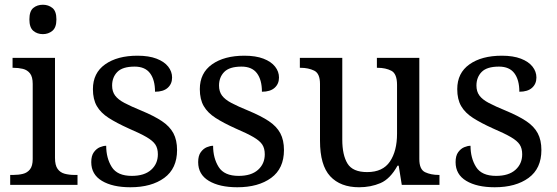

<svg xmlns="http://www.w3.org/2000/svg" viewBox="-20 -780 2348 810"><path d="M23 0V-42H36Q58 -42 76.5 -46.5Q95 -51 106.5 -65.5Q118 -80 118 -109V-426Q118 -456 106.5 -470.5Q95 -485 76.5 -489.5Q58 -494 36 -494H33V-536H212V-114Q212 -83 223 -67.5Q234 -52 253 -47Q272 -42 294 -42H307V0ZM161 -636Q137 -636 120.5 -650Q104 -664 104 -698Q104 -733 120.5 -746.5Q137 -760 161 -760Q184 -760 201 -746.5Q218 -733 218 -698Q218 -664 201 -650Q184 -636 161 -636Z M530 10Q455 10 410 -17Q365 -44 365 -96Q365 -123 376 -138Q387 -153 401.5 -159Q416 -165 428 -165Q428 -113 451.5 -75.5Q475 -38 536 -38Q589 -38 617.5 -63.5Q646 -89 646 -129Q646 -154 635.5 -170Q625 -186 598.5 -201.5Q572 -217 523 -238Q472 -261 438.5 -282.5Q405 -304 388.5 -332.5Q372 -361 372 -404Q372 -472 423.5 -508.5Q475 -545 560 -545Q608 -545 640.5 -532.5Q673 -520 689.5 -499Q706 -478 706 -453Q706 -426 687.5 -409.5Q669 -393 634 -393Q634 -443 613 -471Q592 -499 548 -499Q497 -499 475 -476.5Q453 -454 453 -419Q453 -394 465.5 -377Q478 -360 505.5 -345.5Q533 -331 577 -313Q630 -291 663 -269Q696 -247 711.5 -218Q727 -189 727 -147Q727 -69 673 -29.5Q619 10 530 10Z M981 10Q906 10 861 -17Q816 -44 816 -96Q816 -123 827 -138Q838 -153 852.5 -159Q867 -165 879 -165Q879 -113 902.5 -75.5Q926 -38 987 -38Q1040 -38 1068.5 -63.5Q1097 -89 1097 -129Q1097 -154 1086.5 -170Q1076 -186 1049.5 -201.5Q1023 -217 974 -238Q923 -261 889.5 -282.5Q856 -304 839.5 -332.5Q823 -361 823 -404Q823 -472 874.5 -508.5Q926 -545 1011 -545Q1059 -545 1091.5 -532.5Q1124 -520 1140.5 -499Q1157 -478 1157 -453Q1157 -426 1138.5 -409.5Q1120 -393 1085 -393Q1085 -443 1064 -471Q1043 -499 999 -499Q948 -499 926 -476.5Q904 -454 904 -419Q904 -394 916.5 -377Q929 -360 956.5 -345.5Q984 -331 1028 -313Q1081 -291 1114 -269Q1147 -247 1162.5 -218Q1178 -189 1178 -147Q1178 -69 1124 -29.5Q1070 10 981 10Z M1495 10Q1416 10 1373 -36.5Q1330 -83 1330 -186V-426Q1330 -470 1305.5 -482Q1281 -494 1248 -494H1245V-536H1424V-191Q1424 -126 1446 -90Q1468 -54 1529 -54Q1595 -54 1625 -98.5Q1655 -143 1655 -216V-422Q1655 -469 1631 -481.5Q1607 -494 1573 -494H1570V-536H1749V-109Q1749 -65 1773.5 -53.5Q1798 -42 1831 -42H1834V0H1675L1662 -81H1657Q1626 -25 1585 -7.5Q1544 10 1495 10Z M2067 10Q1992 10 1947 -17Q1902 -44 1902 -96Q1902 -123 1913 -138Q1924 -153 1938.5 -159Q1953 -165 1965 -165Q1965 -113 1988.5 -75.5Q2012 -38 2073 -38Q2126 -38 2154.5 -63.5Q2183 -89 2183 -129Q2183 -154 2172.5 -170Q2162 -186 2135.5 -201.5Q2109 -217 2060 -238Q2009 -261 1975.5 -282.5Q1942 -304 1925.5 -332.5Q1909 -361 1909 -404Q1909 -472 1960.5 -508.5Q2012 -545 2097 -545Q2145 -545 2177.5 -532.5Q2210 -520 2226.5 -499Q2243 -478 2243 -453Q2243 -426 2224.5 -409.5Q2206 -393 2171 -393Q2171 -443 2150 -471Q2129 -499 2085 -499Q2034 -499 2012 -476.5Q1990 -454 1990 -419Q1990 -394 2002.5 -377Q2015 -360 2042.5 -345.5Q2070 -331 2114 -313Q2167 -291 2200 -269Q2233 -247 2248.5 -218Q2264 -189 2264 -147Q2264 -69 2210 -29.5Q2156 10 2067 10Z"/></svg>

Font: Noto Serif Vithkuqi
Style: Regular
Weight: 400
Version: Version 1.005